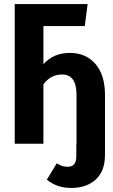

<svg xmlns="http://www.w3.org/2000/svg" viewBox="-20 -712 560 951"><path d="M500 -242V55Q500 136 454 177.5Q408 219 333 219Q262 219 212 178L261 97Q276 106 287.5 110Q299 114 316 114Q358 114 358 63V-1H359V-241Q359 -293 341 -318Q323 -343 287 -343Q231 -343 195 -294V0H53V-692H414L400 -583H195V-394Q245 -450 325 -450Q406 -450 453 -395Q500 -340 500 -242Z"/></svg>

Font: Fira Sans Extra Condensed SemiBold
Style: Regular
Weight: 600
Width: 1
Designer: Carrois Corporate & Edenspiekermann AG
Foundry: Carrois Corporate GbR & Edenspiekermann AG
Version: Version 4.203